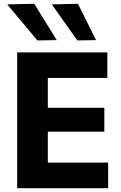

<svg xmlns="http://www.w3.org/2000/svg" viewBox="-20 -988 637 1008"><path d="M70.1 0Q70.1 -57.6 70.1 -111.6Q70.1 -165.5 70.1 -232.5V-474.7Q70.1 -543.4 70.1 -598.9Q70.1 -654.5 70.1 -713H543.6V-578.7Q497.5 -578.7 444.8 -578.7Q392.1 -578.7 320.6 -578.7H152.4L231.1 -687Q231.1 -628.4 231.1 -572.9Q231.1 -517.4 231.1 -448.7V-258.5Q231.1 -191.9 231.1 -137.8Q231.1 -83.6 231.1 -26L162.8 -134.3H332.4Q392.2 -134.3 445.4 -134.3Q498.6 -134.3 547.8 -134.3V0ZM193.7 -296.9V-422H324.1Q389.8 -422 436.9 -422Q484 -422 527.7 -422V-296.9Q481.7 -296.9 434.7 -296.9Q387.7 -296.9 323.9 -296.9ZM176.2 -775.7Q150.7 -806.3 124.6 -837.4Q98.5 -868.5 72 -900.3Q45.5 -932.2 18.1 -965L159.8 -968.1Q189.4 -920.4 218.9 -872.8Q248.4 -825.2 278.1 -777.4ZM386 -775.7Q364.5 -806.3 342.3 -837.4Q320.1 -868.5 297.7 -900.3Q275.4 -932.2 251.9 -965L389.1 -968.1Q413 -920.4 436.6 -873.1Q460.1 -825.9 484.3 -777.4Z"/></svg>

Font: Commissioner Thin
Style: Regular
Weight: 100
Designer: Kostas Bartsokas
Foundry: Kostas Bartsokas
Version: Version 1.001;gftools[0.9.23]